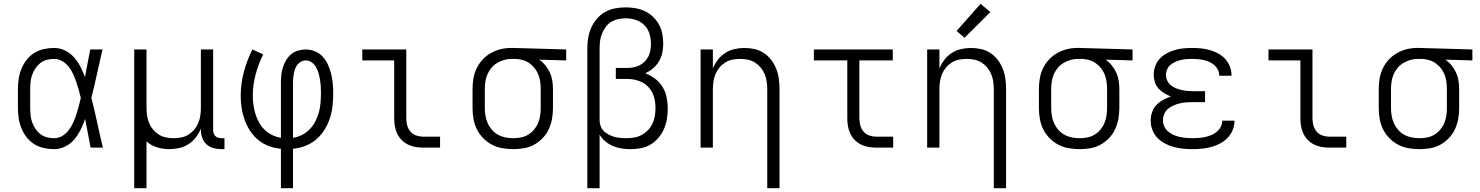

<svg xmlns="http://www.w3.org/2000/svg" viewBox="-20 -782 7840 1017"><path d="M267 8Q239 8 212 2Q185 -4 161.5 -18.5Q138 -33 121 -55Q104 -77 93.5 -102.5Q83 -128 79 -155.5Q75 -183 75 -210V-310Q75 -337 79 -364.5Q83 -392 93.5 -417.5Q104 -443 121 -465Q138 -487 161.5 -501.5Q185 -516 212 -522Q239 -528 267 -528Q297 -528 324.5 -514.5Q352 -501 372 -478.5Q392 -456 406 -429Q420 -402 430 -374Q437 -410 444 -447Q451 -484 458 -520H523Q508 -456 494 -391.5Q480 -327 464 -263Q481 -198 495 -132Q509 -66 525 0H460Q453 -38 445.5 -76Q438 -114 431 -152Q421 -123 407 -95Q393 -67 373.5 -43.5Q354 -20 325.5 -6Q297 8 267 8ZM267 -50Q290 -50 310 -62Q330 -74 344 -92.5Q358 -111 367.5 -132Q377 -153 384 -174.5Q391 -196 397 -218.5Q403 -241 408 -263Q403 -285 397 -306.5Q391 -328 383.5 -349.5Q376 -371 366.5 -391.5Q357 -412 343 -429.5Q329 -447 309 -458.5Q289 -470 267 -470Q247 -470 228 -465Q209 -460 194 -448.5Q179 -437 168 -420.5Q157 -404 150.5 -386Q144 -368 142 -348.5Q140 -329 140 -310V-210Q140 -191 142 -171.5Q144 -152 150.5 -134Q157 -116 168 -99.5Q179 -83 194 -71.5Q209 -60 228 -55Q247 -50 267 -50Z M691 215V-520H756V-210Q756 -190 759 -169.5Q762 -149 770 -130Q778 -111 791 -95.5Q804 -80 821.5 -69Q839 -58 859.5 -54Q880 -50 900 -50Q920 -50 940.5 -54Q961 -58 978.5 -69Q996 -80 1009 -95.5Q1022 -111 1030 -130Q1038 -149 1041 -169.5Q1044 -190 1044 -210V-520H1109V-94Q1109 -85 1111.5 -76.5Q1114 -68 1120.5 -61.5Q1127 -55 1135.5 -52.5Q1144 -50 1153 -50H1169V8H1153Q1132 8 1111 2.5Q1090 -3 1074 -17.5Q1058 -32 1051 -52.5Q1044 -73 1044 -94V-101Q1034 -76 1017.5 -54.5Q1001 -33 978.5 -18.5Q956 -4 929.5 2Q903 8 877 8Q844 8 812 -1.5Q780 -11 756 -33V215Z M1468 215V6Q1435 3 1404 -8.5Q1373 -20 1348 -40.5Q1323 -61 1305 -88.5Q1287 -116 1276 -146.5Q1265 -177 1260 -209.5Q1255 -242 1255 -274Q1255 -338 1271.5 -400.5Q1288 -463 1317 -520L1374 -494Q1349 -443 1334 -387.5Q1319 -332 1319 -275Q1319 -251 1322.5 -226.5Q1326 -202 1333 -178.5Q1340 -155 1352 -133.5Q1364 -112 1381.5 -95Q1399 -78 1421.5 -67Q1444 -56 1468 -52V-343Q1468 -364 1470 -384.5Q1472 -405 1478.5 -425Q1485 -445 1495.5 -463Q1506 -481 1522 -494.5Q1538 -508 1558.5 -514Q1579 -520 1599 -520Q1625 -520 1649 -510Q1673 -500 1690 -481Q1707 -462 1717.5 -438.5Q1728 -415 1734 -390.5Q1740 -366 1742.5 -340.5Q1745 -315 1745 -289Q1745 -256 1741.5 -222Q1738 -188 1727.5 -156Q1717 -124 1699 -95Q1681 -66 1655.5 -44Q1630 -22 1598 -9.5Q1566 3 1532 6V215ZM1532 -52Q1558 -56 1581 -68Q1604 -80 1621.5 -98.5Q1639 -117 1651 -140.5Q1663 -164 1669.5 -188.5Q1676 -213 1678 -239Q1680 -265 1680 -290Q1680 -308 1679 -325Q1678 -342 1675 -359.5Q1672 -377 1667.5 -393.5Q1663 -410 1654.5 -425.5Q1646 -441 1631.5 -451.5Q1617 -462 1599 -462Q1587 -462 1575.5 -456Q1564 -450 1556 -440Q1548 -430 1543.5 -418Q1539 -406 1536.5 -393.5Q1534 -381 1533 -368.5Q1532 -356 1532 -343Z M2222 0Q2202 0 2181 -3.5Q2160 -7 2141.5 -16Q2123 -25 2108 -40Q2093 -55 2084 -74Q2075 -93 2071.5 -113.5Q2068 -134 2068 -155V-462H1899V-520H2132V-155Q2132 -136 2137 -117.5Q2142 -99 2154.5 -84.5Q2167 -70 2185.5 -64Q2204 -58 2222 -58H2311V0Z M2699 8Q2670 8 2641 3Q2612 -2 2586 -15.5Q2560 -29 2539.5 -50Q2519 -71 2506 -97Q2493 -123 2488 -152Q2483 -181 2483 -210V-310Q2483 -338 2487.5 -365.5Q2492 -393 2504 -418.5Q2516 -444 2535 -465Q2554 -486 2578.5 -500Q2603 -514 2630 -521Q2657 -528 2685 -528Q2689 -528 2692.5 -528Q2696 -528 2700 -528L2979 -520V-462L2836 -466Q2855 -453 2869 -435.5Q2883 -418 2892.5 -397.5Q2902 -377 2905.5 -354.5Q2909 -332 2909 -310V-210Q2909 -181 2904 -152.5Q2899 -124 2887 -98Q2875 -72 2855 -51Q2835 -30 2810 -16Q2785 -2 2756.5 3Q2728 8 2699 8ZM2699 -50Q2720 -50 2740 -54Q2760 -58 2777.5 -68.5Q2795 -79 2808.5 -95Q2822 -111 2830 -130Q2838 -149 2841 -169.5Q2844 -190 2844 -210V-310Q2844 -329 2841.5 -348.5Q2839 -368 2832 -386Q2825 -404 2813 -419.5Q2801 -435 2785 -446.5Q2769 -458 2750.5 -463.5Q2732 -469 2712 -470H2700Q2697 -470 2694.5 -470Q2692 -470 2690 -470Q2670 -470 2650.5 -464.5Q2631 -459 2613.5 -448.5Q2596 -438 2583 -422.5Q2570 -407 2562 -388.5Q2554 -370 2551 -350Q2548 -330 2548 -310V-210Q2548 -189 2551.5 -168.5Q2555 -148 2563.5 -129Q2572 -110 2586 -94Q2600 -78 2618.5 -68Q2637 -58 2657.5 -54Q2678 -50 2699 -50Z M3091 215V-525Q3091 -553 3095.5 -581Q3100 -609 3111.5 -635Q3123 -661 3141.5 -682.5Q3160 -704 3184.5 -718Q3209 -732 3237 -737.5Q3265 -743 3294 -743Q3320 -743 3346 -738.5Q3372 -734 3395.5 -723Q3419 -712 3438.5 -693.5Q3458 -675 3470.5 -652Q3483 -629 3488 -603Q3493 -577 3493 -551Q3493 -526 3488 -502Q3483 -478 3470.5 -457Q3458 -436 3439 -420Q3420 -404 3398 -394Q3426 -383 3450 -365Q3474 -347 3489.5 -321.5Q3505 -296 3511 -266.5Q3517 -237 3517 -207Q3517 -179 3512.5 -151.5Q3508 -124 3497 -99Q3486 -74 3468 -52.5Q3450 -31 3426 -16.5Q3402 -2 3374.5 3Q3347 8 3320 8Q3296 8 3272.5 4.5Q3249 1 3227 -8.5Q3205 -18 3186.5 -33Q3168 -48 3156 -69V215ZM3296 -50Q3317 -50 3338.5 -53.5Q3360 -57 3378.5 -67Q3397 -77 3412 -92.5Q3427 -108 3436 -127Q3445 -146 3448.5 -167.5Q3452 -189 3452 -210Q3452 -230 3448.5 -250.5Q3445 -271 3436 -289.5Q3427 -308 3412.5 -323Q3398 -338 3379.5 -347Q3361 -356 3341 -360Q3321 -364 3300 -364H3242V-422H3300Q3317 -422 3334 -425Q3351 -428 3366.5 -435.5Q3382 -443 3394.5 -455.5Q3407 -468 3414.5 -483Q3422 -498 3425 -515.5Q3428 -533 3428 -550Q3428 -577 3420 -603.5Q3412 -630 3393 -649Q3374 -668 3347.5 -676.5Q3321 -685 3294 -685Q3274 -685 3254 -680.5Q3234 -676 3217 -665.5Q3200 -655 3188 -638.5Q3176 -622 3168.5 -603.5Q3161 -585 3158.5 -565Q3156 -545 3156 -525V-146V-141Q3157 -125 3163 -110.5Q3169 -96 3180.5 -85.5Q3192 -75 3206 -68Q3220 -61 3235 -57Q3250 -53 3265.5 -51.5Q3281 -50 3296 -50Z M4044 215V-310Q4044 -330 4041 -350.5Q4038 -371 4030 -390Q4022 -409 4009 -424.5Q3996 -440 3978.5 -451Q3961 -462 3940.5 -466Q3920 -470 3900 -470Q3880 -470 3859.5 -466Q3839 -462 3821.5 -451Q3804 -440 3791 -424.5Q3778 -409 3770 -390Q3762 -371 3759 -350.5Q3756 -330 3756 -310V0H3691V-520H3756V-419Q3766 -444 3782.5 -465.5Q3799 -487 3821.5 -501.5Q3844 -516 3870.5 -522Q3897 -528 3923 -528Q3950 -528 3977 -522Q4004 -516 4026.5 -501Q4049 -486 4065.5 -464Q4082 -442 4092 -416.5Q4102 -391 4105.5 -364Q4109 -337 4109 -310V215Z M4622 0Q4602 0 4581 -3.5Q4560 -7 4541.5 -16Q4523 -25 4508 -40Q4493 -55 4484 -74Q4475 -93 4471.5 -113.5Q4468 -134 4468 -155V-462H4291V-520H4709V-462H4532V-155Q4532 -136 4537 -117.5Q4542 -99 4554.5 -84.5Q4567 -70 4585.5 -64Q4604 -58 4622 -58H4711V0Z M5244 215V-310Q5244 -330 5241 -350.5Q5238 -371 5230 -390Q5222 -409 5209 -424.5Q5196 -440 5178.5 -451Q5161 -462 5140.5 -466Q5120 -470 5100 -470Q5080 -470 5059.5 -466Q5039 -462 5021.5 -451Q5004 -440 4991 -424.5Q4978 -409 4970 -390Q4962 -371 4959 -350.5Q4956 -330 4956 -310V0H4891V-520H4956V-419Q4966 -444 4982.5 -465.5Q4999 -487 5021.5 -501.5Q5044 -516 5070.5 -522Q5097 -528 5123 -528Q5150 -528 5177 -522Q5204 -516 5226.5 -501Q5249 -486 5265.5 -464Q5282 -442 5292 -416.5Q5302 -391 5305.5 -364Q5309 -337 5309 -310V215ZM5089 -582 5047 -618 5174 -762 5226 -718Z M5699 8Q5670 8 5641 3Q5612 -2 5586 -15.5Q5560 -29 5539.5 -50Q5519 -71 5506 -97Q5493 -123 5488 -152Q5483 -181 5483 -210V-310Q5483 -338 5487.5 -365.5Q5492 -393 5504 -418.5Q5516 -444 5535 -465Q5554 -486 5578.5 -500Q5603 -514 5630 -521Q5657 -528 5685 -528Q5689 -528 5692.5 -528Q5696 -528 5700 -528L5979 -520V-462L5836 -466Q5855 -453 5869 -435.5Q5883 -418 5892.5 -397.5Q5902 -377 5905.5 -354.5Q5909 -332 5909 -310V-210Q5909 -181 5904 -152.5Q5899 -124 5887 -98Q5875 -72 5855 -51Q5835 -30 5810 -16Q5785 -2 5756.5 3Q5728 8 5699 8ZM5699 -50Q5720 -50 5740 -54Q5760 -58 5777.5 -68.5Q5795 -79 5808.5 -95Q5822 -111 5830 -130Q5838 -149 5841 -169.5Q5844 -190 5844 -210V-310Q5844 -329 5841.5 -348.5Q5839 -368 5832 -386Q5825 -404 5813 -419.5Q5801 -435 5785 -446.5Q5769 -458 5750.5 -463.5Q5732 -469 5712 -470H5700Q5697 -470 5694.5 -470Q5692 -470 5690 -470Q5670 -470 5650.5 -464.5Q5631 -459 5613.5 -448.5Q5596 -438 5583 -422.5Q5570 -407 5562 -388.5Q5554 -370 5551 -350Q5548 -330 5548 -310V-210Q5548 -189 5551.5 -168.5Q5555 -148 5563.5 -129Q5572 -110 5586 -94Q5600 -78 5618.5 -68Q5637 -58 5657.5 -54Q5678 -50 5699 -50Z M6297 8Q6272 8 6247 5.5Q6222 3 6197.5 -3.5Q6173 -10 6150.5 -22Q6128 -34 6110.5 -52Q6093 -70 6084 -94Q6075 -118 6075 -143Q6075 -166 6082.5 -188Q6090 -210 6105.5 -226Q6121 -242 6141 -253Q6161 -264 6182 -271Q6164 -278 6146.5 -288.5Q6129 -299 6116 -313.5Q6103 -328 6097 -347.5Q6091 -367 6091 -387Q6091 -410 6099.5 -432.5Q6108 -455 6124 -472Q6140 -489 6161 -500Q6182 -511 6204.5 -517.5Q6227 -524 6250.5 -526Q6274 -528 6297 -528Q6321 -528 6344 -525.5Q6367 -523 6389.5 -516.5Q6412 -510 6433 -498.5Q6454 -487 6469.5 -470Q6485 -453 6494 -430.5Q6503 -408 6503 -385Q6503 -384 6503 -383Q6503 -382 6503 -381H6438Q6438 -382 6438 -382.5Q6438 -383 6438 -383Q6438 -398 6431 -412.5Q6424 -427 6412.5 -437Q6401 -447 6387 -453.5Q6373 -460 6358 -463.5Q6343 -467 6327.5 -468.5Q6312 -470 6297 -470Q6282 -470 6266.5 -469Q6251 -468 6236 -464.5Q6221 -461 6207 -455Q6193 -449 6181 -439.5Q6169 -430 6162.5 -415.5Q6156 -401 6156 -386Q6156 -370 6162.5 -355.5Q6169 -341 6181 -331Q6193 -321 6207.5 -315Q6222 -309 6237.5 -305.5Q6253 -302 6268.5 -300.5Q6284 -299 6300 -299H6363V-241H6300Q6283 -241 6265.5 -240Q6248 -239 6231 -235Q6214 -231 6197.5 -224Q6181 -217 6167.5 -206Q6154 -195 6147 -178.5Q6140 -162 6140 -145Q6140 -127 6147.5 -111.5Q6155 -96 6168 -85Q6181 -74 6197 -67Q6213 -60 6229.5 -56.5Q6246 -53 6263 -51.5Q6280 -50 6297 -50Q6314 -50 6331 -51.5Q6348 -53 6364.5 -56.5Q6381 -60 6396.5 -66.5Q6412 -73 6425 -84Q6438 -95 6446 -110Q6454 -125 6454 -142Q6454 -142 6454 -142Q6454 -142 6454 -143H6519Q6519 -142 6519 -141.5Q6519 -141 6519 -141Q6519 -116 6509 -92.5Q6499 -69 6481.5 -51Q6464 -33 6442 -21.5Q6420 -10 6396 -3.5Q6372 3 6347 5.5Q6322 8 6297 8Z M7022 0Q7002 0 6981 -3.5Q6960 -7 6941.5 -16Q6923 -25 6908 -40Q6893 -55 6884 -74Q6875 -93 6871.5 -113.5Q6868 -134 6868 -155V-462H6699V-520H6932V-155Q6932 -136 6937 -117.5Q6942 -99 6954.5 -84.5Q6967 -70 6985.5 -64Q7004 -58 7022 -58H7111V0Z M7499 8Q7470 8 7441 3Q7412 -2 7386 -15.5Q7360 -29 7339.5 -50Q7319 -71 7306 -97Q7293 -123 7288 -152Q7283 -181 7283 -210V-310Q7283 -338 7287.5 -365.5Q7292 -393 7304 -418.5Q7316 -444 7335 -465Q7354 -486 7378.5 -500Q7403 -514 7430 -521Q7457 -528 7485 -528Q7489 -528 7492.5 -528Q7496 -528 7500 -528L7779 -520V-462L7636 -466Q7655 -453 7669 -435.5Q7683 -418 7692.5 -397.5Q7702 -377 7705.5 -354.5Q7709 -332 7709 -310V-210Q7709 -181 7704 -152.5Q7699 -124 7687 -98Q7675 -72 7655 -51Q7635 -30 7610 -16Q7585 -2 7556.5 3Q7528 8 7499 8ZM7499 -50Q7520 -50 7540 -54Q7560 -58 7577.5 -68.5Q7595 -79 7608.5 -95Q7622 -111 7630 -130Q7638 -149 7641 -169.5Q7644 -190 7644 -210V-310Q7644 -329 7641.5 -348.5Q7639 -368 7632 -386Q7625 -404 7613 -419.5Q7601 -435 7585 -446.5Q7569 -458 7550.5 -463.5Q7532 -469 7512 -470H7500Q7497 -470 7494.5 -470Q7492 -470 7490 -470Q7470 -470 7450.5 -464.5Q7431 -459 7413.5 -448.5Q7396 -438 7383 -422.5Q7370 -407 7362 -388.5Q7354 -370 7351 -350Q7348 -330 7348 -310V-210Q7348 -189 7351.5 -168.5Q7355 -148 7363.5 -129Q7372 -110 7386 -94Q7400 -78 7418.5 -68Q7437 -58 7457.5 -54Q7478 -50 7499 -50Z"/></svg>

Font: Iosevka Custom Light Extended
Style: Regular
Weight: 300
Width: 7
Monospace: yes
Designer: Belleve Invis
Foundry: Belleve Invis
Version: Version 11.2.4; ttfautohint (v1.8.4)